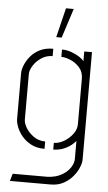

<svg xmlns="http://www.w3.org/2000/svg" viewBox="-60 -768 554 988"><g transform="rotate(5 216.5 -274.0)"><path d="M203 -577 240 -729H280L231 -577ZM30 181 41 143H221Q263 141 292.5 124.5Q322 108 337.5 84.5Q353 61 353 40V-54Q348 -47 333 -34Q318 -21 294 -10.5Q270 0 238 1V-34Q264 -34 290.5 -49.5Q317 -65 335 -89.5Q353 -114 353 -139V-374Q353 -410 332.5 -433Q312 -456 285 -467Q258 -478 238 -478V-516Q264 -516 288 -507Q312 -498 329.5 -486.5Q347 -475 353 -465V-516H393V40Q393 56 383.5 79.5Q374 103 355 126Q336 149 307.5 165Q279 181 240 181ZM193 1Q152 1 123 -14.5Q94 -30 75.5 -52.5Q57 -75 48 -98.5Q39 -122 39 -139V-378Q39 -395 48.5 -418.5Q58 -442 76.5 -464.5Q95 -487 124 -501.5Q153 -516 193 -516V-478Q161 -478 135 -460.5Q109 -443 94 -419Q79 -395 79 -375V-140Q79 -121 93.5 -97Q108 -73 134 -55Q160 -37 193 -37Z"/></g></svg>

Font: Stick No Bills ExtraLight
Style: Regular
Weight: 200
Designer: Kosala Senevirathne, Siva Puranthara, Lasantha Premarathna, Tharique Azeez
Foundry: mooniak
Version: Version 2.000